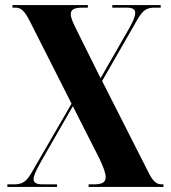

<svg xmlns="http://www.w3.org/2000/svg" viewBox="-20 -734 672 754"><path d="M9 0H204V-10H149C123 -10 112 -16 112 -31C112 -45 122 -65 142 -101L266 -317L370 -112C387 -77 395 -53 395 -38C395 -18 381 -10 348 -10H328V0H622V-10H616C593 -10 580 -22 560 -63L381 -416L520 -658C541 -694 556 -704 588 -704H611V-714H421V-704H476C501 -704 511 -698 511 -683C511 -669 502 -648 484 -617L375 -427L281 -616C267 -644 258 -664 258 -678C258 -697 272 -704 304 -704H325V-714H29V-704H40C63 -704 76 -692 97 -651L261 -327L104 -56C83 -20 68 -10 34 -10H9Z"/></svg>

Font: Noto Serif Display ExtraCondensed ExtraBold
Style: Regular
Weight: 800
Width: 2
Designer: Monotype Design Team
Foundry: Monotype Imaging Inc.
Version: Version 2.009